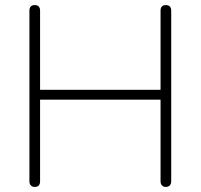

<svg xmlns="http://www.w3.org/2000/svg" viewBox="-20 -731 791 757"><path d="M117 6Q107 6 101.5 0Q96 -6 96 -16V-689Q96 -700 101.5 -705.5Q107 -711 117 -711Q127 -711 132.5 -705.5Q138 -700 138 -689V-377H613V-689Q613 -700 618.5 -705.5Q624 -711 634 -711Q644 -711 649.5 -705.5Q655 -700 655 -689V-16Q655 -6 649.5 0Q644 6 634 6Q624 6 618.5 0Q613 -6 613 -16V-338H138V-16Q138 -6 133 0Q128 6 117 6Z"/></svg>

Font: Nunito ExtraLight
Style: Regular
Weight: 200
Designer: Vernon Adams
Foundry: Vernon Adams
Version: Version 3.602